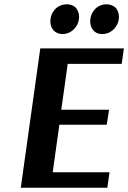

<svg xmlns="http://www.w3.org/2000/svg" viewBox="-20 -876 598 896"><path d="M429 -839Q451 -856 477 -856Q502 -856 521 -839Q535 -820 535 -798Q535 -761 506 -735Q484 -717 457 -717Q430 -717 415 -735Q401 -752 401 -776Q401 -813 429 -839ZM243 -839Q265 -856 292 -856Q318 -856 335 -839Q349 -820 349 -798Q349 -761 320 -735Q298 -717 272 -717Q246 -717 229 -735Q215 -752 215 -776Q215 -813 243 -839ZM481 0H77L168 -650H558L548 -578H296L266 -364H489L478 -294H257L226 -72H491Z"/></svg>

Font: Arsenal SC
Style: Bold Italic
Weight: 700
Italic angle: -9.10001°
Designer: Andrij Shevchenko
Foundry: Stairsfor
Version: Version 2.001; ttfautohint (v1.8.4.7-5d5b)